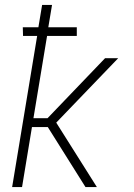

<svg xmlns="http://www.w3.org/2000/svg" viewBox="-20 -755 540 775"><path d="M29 0 130 -610H73L72 -645H135L150 -735H190L175 -645H290V-610H170L115 -278H172L404 -520H457L207 -260L371 0H325L173 -242H109L69 0Z"/></svg>

Font: Iosevka Term Curly XLt Obl
Style: Regular
Weight: 200
Italic angle: -9°
Designer: Belleve Invis
Foundry: Belleve Invis
Version: Version 32.3.0